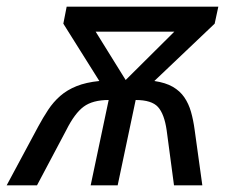

<svg xmlns="http://www.w3.org/2000/svg" viewBox="-74 -556 695 576"><path d="M41 -177Q55 -203 70.5 -226.5Q86 -250 106.5 -268Q127 -286 155.5 -297.5Q184 -309 224 -313L116 -485L126 -536H581L570 -485L389 -313Q423 -308 444.5 -295.5Q466 -283 479 -264Q492 -245 499 -220.5Q506 -196 510 -166L533 0H448L426 -165Q419 -214 400 -235Q381 -256 333 -256L279 0H198L252 -256Q204 -256 177 -236Q150 -216 125 -166L37 0H-54ZM213 -461 303 -316 449 -461Z"/></svg>

Font: BC Sans
Style: Italic
Weight: 400
Italic angle: -12°
Designer: Monotype Design Team
Designer: Province of B.C.
Foundry: Monotype Imaging Inc.
Version: Version 2.000;GOOG;noto-source:20170915:90ef993387c0